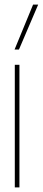

<svg xmlns="http://www.w3.org/2000/svg" viewBox="-20 -810 185 830"><path d="M44 0V-530H64V0ZM43 -596 123 -790H145L62 -596Z"/></svg>

Font: Georama ExtraCondensed Thin
Style: Regular
Weight: 100
Width: 2
Designer: Jean-Baptiste Levee
Foundry: Production Type
Version: Version 1.001